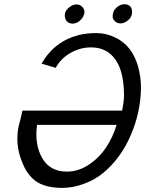

<svg xmlns="http://www.w3.org/2000/svg" viewBox="-20 -889 698 923"><path d="M540.5 -288.6H158.2Q154.8 -266.1 154.8 -242.2Q154.8 -179.7 182.1 -130.4Q219.2 -64 301.8 -64Q357.4 -64 408.2 -98.1Q459 -132.3 491.9 -183.3Q524.9 -234.4 540.5 -288.6ZM87.9 -357.4H566.9Q576.2 -401.9 576.2 -430.7Q576.2 -580.1 503.9 -634.8Q468.8 -661.1 417.5 -661.1H416.5Q364.7 -661.1 317.9 -634Q271 -606.9 248 -563L179.7 -583Q241.7 -690.9 359.4 -720.7Q396.5 -730 443.1 -730Q489.7 -730 533.7 -709Q615.7 -669.9 644 -568.4Q657.7 -517.1 657.7 -469.2V-465.8Q655.8 -350.1 610.4 -243.2Q563.5 -131.8 479.5 -60.5Q439 -25.9 385 -5.9Q331.1 14.2 279.3 14.2Q178.2 14.2 132.3 -35.2Q108.9 -60.1 97.2 -85Q65.9 -149.4 63.5 -211.9V-217.3Q63.5 -259.3 70.6 -285.9Q77.6 -312.5 79.1 -318.6Q80.6 -324.7 83.3 -337.6Q85.9 -350.6 87.9 -357.4ZM374 -857.4Q389.6 -842.3 384.8 -822.5Q379.9 -802.7 363.3 -789.1Q346.7 -775.4 329.6 -775.4Q312.5 -775.4 302 -785.9Q291.5 -796.4 291.5 -816.4Q291.5 -836.4 310.5 -852.1Q329.6 -867.7 346.9 -867.7Q364.3 -867.7 374 -857.4ZM521.5 -808.6Q521.5 -837.4 540.5 -853Q559.6 -868.7 577.1 -868.7Q613.3 -868.7 615.2 -832Q615.2 -807.6 596.2 -792Q577.1 -776.4 560.1 -776.4Q543 -776.4 532.2 -787.1Q521.5 -797.9 521.5 -808.6Z"/></svg>

Font: Tuffy
Style: Italic
Weight: 400
Italic angle: -12°
Designer: Thatcher Ulrich, Karoly Barta and Michael Everson
Version: Version 001.271